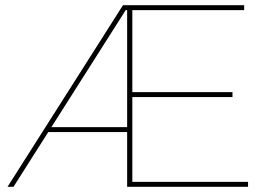

<svg xmlns="http://www.w3.org/2000/svg" viewBox="-20 -720 1045 740"><path d="M9 0 454 -700H475V-681H453L467 -685L32 0ZM153 -211 163 -230H475V-211ZM470 0V-700H921V-681H490V-19H936V0ZM485 -346V-365H876V-346Z"/></svg>

Font: Montserrat Thin
Style: Regular
Weight: 100
Designer: Julieta Ulanovsky
Foundry: Julieta Ulanovsky
Version: Version 9.000